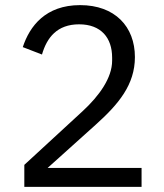

<svg xmlns="http://www.w3.org/2000/svg" viewBox="-20 -730 640 750"><path d="M533 -74H166L354 -243C443 -323 507 -399 507 -507C507 -626 429 -710 293 -710C158 -710 96 -628 69 -546L144 -517C163 -583 203 -635 289 -635C375 -635 418 -582 418 -505V-493C418 -426 368 -356 303 -296L75 -86V0H533Z"/></svg>

Font: IBM Plex Thai Looped
Style: Regular
Weight: 400
Designer: Mike Abbink, Paul van der Laan, Pieter van Rosmalen, Ben Mitchell, Mark Frömberg
Foundry: Bold Monday
Version: Version 1.0